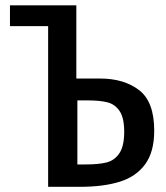

<svg xmlns="http://www.w3.org/2000/svg" viewBox="-20 -722 640 742"><path d="M166 -621H18.5V-701.5H275V-418.5H367Q459 -418.5 517.5 -373.8Q576 -329 576 -217Q576 -135 541 -87.2Q506 -39.5 443 -19.8Q380 0 288 0H166ZM312 -86.5Q361 -86.5 391.8 -94.2Q422.5 -102 441.2 -129.5Q460 -157 460 -213Q460 -266.5 442.2 -292.8Q424.5 -319 395.5 -326.5Q366.5 -334 319 -334H279V-86.5Z"/></svg>

Font: JuliaMono SemiBold
Style: Regular
Weight: 600
Monospace: yes
Designer: cormullion
Foundry: corm
Version: Version 0.055; ttfautohint (v1.8.4)